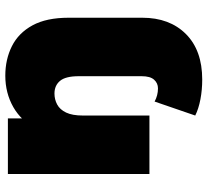

<svg xmlns="http://www.w3.org/2000/svg" viewBox="-50 -548 801 742"><g transform="rotate(-90 351.0 -176.5)"><path d="M430 -557Q493 -557 544 -531.5Q595 -506 624.5 -452Q654 -398 654 -312V-28Q654 78 591 141Q528 204 415 204Q375 204 338.5 197Q302 190 276 177L330 20Q354 33 381 33Q401 33 414.5 18Q428 3 428 -30V-273Q428 -324 410 -345.5Q392 -367 361 -367Q338 -367 318.5 -356.5Q299 -346 287.5 -322Q276 -298 276 -257V0H50V-547H265V-387L222 -433Q254 -495 308.5 -526Q363 -557 430 -557Z"/></g></svg>

Font: MOST Montserrat Black
Style: Regular
Weight: 900
Designer: Julieta Ulanovsky
Foundry: Julieta Ulanovsky
Version: Version 8.000;March 11, 2024;FontCreator 15.0.0.2926 64-bit